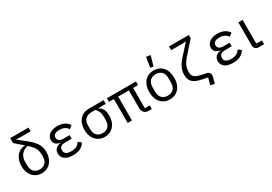

<svg xmlns="http://www.w3.org/2000/svg" viewBox="39 -1869 4421 3118"><g transform="rotate(-30 2250.0 -310.5)"><path d="M279 -670 209 -675V-671L352 -557Q452 -477 492.5 -409.5Q533 -342 533 -259Q533 -176 503.5 -115Q474 -54 421.5 -21Q369 12 300 12Q232 12 179 -21Q126 -54 96.5 -113.5Q67 -173 67 -250Q67 -334 96.5 -394Q126 -454 175 -485Q224 -516 282 -516V-521L137 -647V-740H479V-670ZM321 -487Q246 -478 199.5 -423.5Q153 -369 153 -277V-223Q153 -142 193 -100.5Q233 -59 300 -59Q367 -59 407 -100.5Q447 -142 447 -223V-241Q447 -294 437 -330.5Q427 -367 400.5 -403Q374 -439 321 -487Z M1110 -99Q1078 -43 1022.5 -15.5Q967 12 886 12Q785 12 732.5 -28Q680 -68 680 -137Q680 -190 712 -222Q744 -254 807 -265V-269Q752 -275 721.5 -303.5Q691 -332 691 -379Q691 -422 715.5 -455.5Q740 -489 786.5 -508.5Q833 -528 895 -528Q969 -528 1023 -501Q1077 -474 1105 -427L1047 -381Q1027 -417 988 -437Q949 -457 894 -457Q835 -457 806 -436Q777 -415 777 -386V-374Q777 -341 803.5 -320.5Q830 -300 875 -300H997V-233H875Q821 -233 793.5 -212.5Q766 -192 766 -153V-141Q766 -102 797.5 -80.5Q829 -59 891 -59Q950 -59 990.5 -79.5Q1031 -100 1053 -140Z M1620 -446V-439Q1669 -416 1691 -371Q1713 -326 1713 -252Q1713 -174 1683.5 -114Q1654 -54 1601 -21Q1548 12 1480 12Q1412 12 1359 -21Q1306 -54 1276.5 -114Q1247 -174 1247 -252Q1247 -373 1311.5 -444.5Q1376 -516 1492 -516H1758V-446ZM1492 -446Q1417 -446 1375 -404.5Q1333 -363 1333 -283V-221Q1333 -142 1373 -100.5Q1413 -59 1480 -59Q1547 -59 1587 -100.5Q1627 -142 1627 -221V-283Q1627 -336 1611.5 -373.5Q1596 -411 1562 -446Z M1912 -448H1820V-516H2365V-448H2273V-68H2365V0H2307Q2251 0 2222 -32Q2193 -64 2193 -118V-448H1992V0H1912Z M2466 -258Q2466 -340 2494.5 -401Q2523 -462 2575.5 -495Q2628 -528 2700 -528Q2772 -528 2824.5 -495Q2877 -462 2905.5 -401Q2934 -340 2934 -258Q2934 -176 2905.5 -115Q2877 -54 2824.5 -21Q2772 12 2700 12Q2628 12 2575.5 -21Q2523 -54 2494.5 -115Q2466 -176 2466 -258ZM2849 -221V-295Q2849 -376 2809 -417.5Q2769 -459 2700 -459Q2631 -459 2591 -417.5Q2551 -376 2551 -295V-221Q2551 -140 2591 -98.5Q2631 -57 2700 -57Q2769 -57 2809 -98.5Q2849 -140 2849 -221ZM2677 -592 2706 -780 2786 -769 2734 -585Z M3114 -740H3486V-680L3290 -459Q3228 -390 3205.5 -335Q3183 -280 3183 -229V-215Q3183 -159 3216 -127.5Q3249 -96 3331 -79L3423 -60Q3457 -53 3473.5 -33.5Q3490 -14 3490 14Q3490 27 3485 47L3455 159L3379 140L3413 13L3321 -5Q3235 -22 3186.5 -49Q3138 -76 3117.5 -117Q3097 -158 3097 -222Q3097 -262 3106 -298Q3115 -334 3141.5 -380Q3168 -426 3220 -483L3389 -670V-675L3327 -670H3114Z M4110 -99Q4078 -43 4022.5 -15.5Q3967 12 3886 12Q3785 12 3732.5 -28Q3680 -68 3680 -137Q3680 -190 3712 -222Q3744 -254 3807 -265V-269Q3752 -275 3721.5 -303.5Q3691 -332 3691 -379Q3691 -422 3715.5 -455.5Q3740 -489 3786.5 -508.5Q3833 -528 3895 -528Q3969 -528 4023 -501Q4077 -474 4105 -427L4047 -381Q4027 -417 3988 -437Q3949 -457 3894 -457Q3835 -457 3806 -436Q3777 -415 3777 -386V-374Q3777 -341 3803.5 -320.5Q3830 -300 3875 -300H3997V-233H3875Q3821 -233 3793.5 -212.5Q3766 -192 3766 -153V-141Q3766 -102 3797.5 -80.5Q3829 -59 3891 -59Q3950 -59 3990.5 -79.5Q4031 -100 4053 -140Z M4470 0H4370Q4330 0 4307.5 -23.5Q4285 -47 4285 -85V-516H4365V-96Q4365 -81 4370.5 -75.5Q4376 -70 4391 -70H4470Z"/></g></svg>

Font: iA Writer Duo V
Style: Regular
Weight: 400
Designer: Mike Abbink, Paul van der Laan, Pieter van Rosmalen, Oliver Reichenstein
Foundry: Information Architects Inc.
Version: Version 2.000